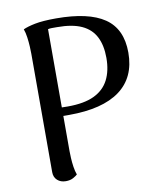

<svg xmlns="http://www.w3.org/2000/svg" viewBox="-81 -774 727 852"><g transform="rotate(-10 282.0 -347.5)"><path d="M147 12Q124 12 109 -1.5Q94 -15 94 -38V-572Q94 -584 93 -604Q92 -624 89 -646Q86 -668 80 -684Q99 -693 134 -700Q169 -707 229 -707Q375 -707 447 -658Q519 -609 519 -502Q519 -390 441 -332.5Q363 -275 212 -275Q200 -275 190 -275Q180 -275 169 -276L162 -315Q172 -314 183 -313.5Q194 -313 213 -313Q287 -313 332 -334.5Q377 -356 398 -397Q419 -438 419 -496Q419 -552 399.5 -590.5Q380 -629 338 -648.5Q296 -668 227 -668Q214 -668 203.5 -668Q193 -668 186 -666V-116Q186 -105 187 -85.5Q188 -66 191 -45.5Q194 -25 200 -9Q194 -3 180.5 4.5Q167 12 147 12Z"/></g></svg>

Font: Arima Thin Medium
Style: Regular
Weight: 500
Version: Version 1.100